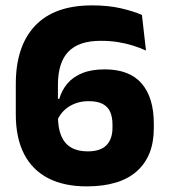

<svg xmlns="http://www.w3.org/2000/svg" viewBox="-20 -672 620 706"><path d="M298.7 13.3Q215.1 13.3 156.8 -16.9Q98.5 -47.2 68.3 -106.2Q38.1 -165.2 38.1 -251.2V-363.4Q38.1 -501.9 108.8 -577.1Q179.6 -652.2 318.4 -652.2Q378.1 -652.2 424.1 -641.6Q470.2 -631 501.9 -616.9L516.8 -486.1Q494.6 -496.4 469.2 -504.3Q443.8 -512.2 414.4 -517.1Q385 -521.9 349.9 -521.9Q270.1 -521.9 231.5 -482.1Q193 -442.4 193 -359.4V-245.9Q193 -201.7 205 -172.8Q217.1 -143.9 241.4 -129.7Q265.7 -115.4 302.1 -115.4Q349.8 -115.4 371.7 -138.3Q393.6 -161.2 393.6 -201.9V-214Q393.6 -240.9 385.4 -260.1Q377.2 -279.2 358 -289.6Q338.8 -300 305.7 -300Q278.4 -300 255.5 -291.1Q232.6 -282.3 215.8 -266.1Q199 -249.9 189.9 -227.6L173.1 -308.4H198Q206.7 -339.1 226.8 -363.6Q246.9 -388.1 281.1 -402.5Q315.3 -416.9 365.1 -416.9Q456.1 -416.9 500.9 -365Q545.6 -313 545.6 -217.2V-200.4Q545.6 -98.1 483.2 -42.4Q420.9 13.3 298.7 13.3Z"/></svg>

Font: Anek Bangla Medium
Style: Regular
Weight: 500
Designer: Sulekha Rajkumar (Bangla), Yesha Goshar (Latin)
Foundry: Ek Type
Version: Version 1.003